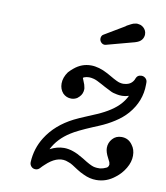

<svg xmlns="http://www.w3.org/2000/svg" viewBox="-78 -723 703 813"><g transform="rotate(10 273.5 -317.0)"><path d="M315 -588 399 -638 404 -642Q415 -648 421 -651Q430 -656 439 -657Q440 -657 442 -657.5Q444 -658 446 -658Q455 -657 462 -655Q476 -649 483 -636Q485 -632 486 -628Q487 -624 487 -619Q487 -613 485 -607Q481 -594 468 -586Q461 -582 451 -579L332 -547Q329 -546 326 -546Q317 -546 310.5 -553Q304 -560 304 -569Q304 -575 306.5 -580Q309 -585 315 -588ZM173 -70Q203 -86 233 -86Q270 -86 314 -59Q317 -57 321 -55Q355 -33 371 -29Q381 -27 386.5 -27Q392 -27 394 -27Q396 -27 398 -27Q412 -29 424 -35Q426 -36 427.5 -37Q429 -38 429.5 -39Q430 -40 431 -41Q433 -44 434 -50L432 -60Q430 -64 424 -76Q411 -100 411 -118Q411 -140 426 -157Q441 -174 465 -174Q495 -174 512 -149Q526 -131 526 -104Q526 -77 510 -50Q494 -23 470 -5Q434 24 390 24Q362 24 335 11Q319 4 304.5 -5.5Q290 -15 280.5 -21Q271 -27 263 -29.5Q255 -32 250 -34Q209 -44 164 -1Q156 6 148 15Q140 24 129 24Q118 24 111 16.5Q104 9 104 -1Q104 -2 104 -3Q107 -62 138 -111Q177 -173 252 -211Q274 -222 303.5 -234Q333 -246 346 -252Q410 -280 441 -315Q456 -332 465 -351Q450 -346 436.5 -346Q423 -346 414 -348Q396 -351 385 -357Q368 -365 357.5 -371Q347 -377 343 -379Q318 -393 306 -396Q294 -399 286 -399Q274 -399 264 -395L261 -393Q260 -393 260 -392.5Q260 -392 260 -391Q261 -390 264 -381Q272 -363 273 -353L274 -347Q274 -326 260 -312L251 -304Q239 -297 226 -297Q205 -297 190 -312Q175 -329 175 -353Q175 -379 193 -404Q202 -414 213 -423Q245 -450 285 -450Q319 -450 358 -429Q364 -425 374 -420Q391 -410 401.5 -405Q412 -400 417 -399Q422 -398 425 -397.5Q428 -397 432.5 -397Q437 -397 441 -398Q467 -401 478 -424Q478 -426 479 -427Q485 -444 503 -444Q513 -444 520.5 -437Q528 -430 528 -420Q528 -415 528 -410Q528 -339 479 -282Q457 -257 427 -238Q398 -219 362 -204Q353 -200 338 -194Q274 -167 248 -150Q197 -118 173 -70ZM261 -393Q261 -393 261 -393Z"/></g></svg>

Font: TT2020Base
Style: Italic
Weight: 400
Italic angle: -15°
Version: Version 0.2.000